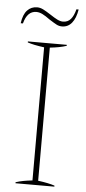

<svg xmlns="http://www.w3.org/2000/svg" viewBox="-59 -911 421 944"><g transform="rotate(5 151.0 -439.0)"><path d="M86 -871Q101 -871 116 -863.5Q131 -856 154 -841Q175 -827 190 -819.5Q205 -812 218 -812Q242 -812 256.5 -829Q271 -846 279 -878H290Q283 -835 264 -811.5Q245 -788 215 -788Q201 -788 188.5 -794.5Q176 -801 151 -817Q131 -832 115 -840Q99 -848 84 -848Q39 -848 23 -786H12Q18 -830 37.5 -850.5Q57 -871 86 -871ZM55 -5Q88 -16 137 -21V-678Q84 -685 55 -695V-700H247V-695Q214 -684 165 -679V-22Q218 -15 247 -5V0H55Z"/></g></svg>

Font: Trirong Thin
Style: Regular
Weight: 250
Designer: Katatrad Team
Foundry: CadsonDemak
Version: Version 1.001